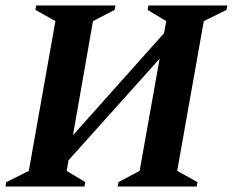

<svg xmlns="http://www.w3.org/2000/svg" viewBox="-34 -680 849 700"><path d="M-14 0 -11 -16 71 -57 168 -603 95 -644 98 -660H387L384 -644L305 -603L232 -187L564 -559L572 -603L504 -644L507 -660H795L792 -644L709 -603L612 -57L686 -16L683 0H395L398 -16L475 -57L548 -466L216 -96L209 -57L277 -16L274 0Z"/></svg>

Font: Spectral SC
Style: Bold Italic
Weight: 700
Italic angle: -10°
Designer: Jean-Baptiste Levee
Foundry: Production Type
Version: Version 2.001